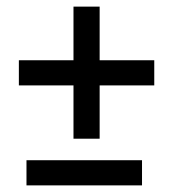

<svg xmlns="http://www.w3.org/2000/svg" viewBox="-20 -560 524 580"><path d="M409 -76V0H60V-76ZM446 -378V-302H281V-141H202V-302H37V-378H202V-540H281V-378Z"/></svg>

Font: Mukta Vaani SemiBold
Style: Regular
Weight: 600
Designer: Noopur Datye, Girish Dalvi, Yashodeep Gholap, Pallavi Karambelkar
Foundry: Ek Type
Version: Version 2.538;PS 1.000;hotconv 16.6.51;makeotf.lib2.5.65220;